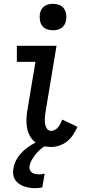

<svg xmlns="http://www.w3.org/2000/svg" viewBox="-20 -759 490 1002"><path d="M247 8Q223 8 201 2Q179 -4 162.5 -17.5Q146 -31 135.5 -50.5Q125 -70 121 -92.5Q117 -115 118 -138Q119 -161 123 -185L165 -436H68V-520H275L217 -171Q215 -157 214 -142.5Q213 -128 215 -114Q217 -100 224.5 -88Q232 -76 247 -76Q257 -76 267 -81.5Q277 -87 284 -96Q291 -105 296 -115Q301 -125 305 -135L384 -97Q375 -76 362 -56.5Q349 -37 331 -22Q313 -7 290.5 0.5Q268 8 247 8ZM164 223Q148 223 133 220.5Q118 218 104 213Q90 208 78 199.5Q66 191 58.5 179Q51 167 49 152Q47 137 50 122Q54 92 71.5 65Q89 38 114 18Q139 -2 167.5 -15.5Q196 -29 226 -36L220 0Q204 9 190.5 20.5Q177 32 166 46Q155 60 146 75.5Q137 91 134 107Q132 117 135.5 126.5Q139 136 146.5 141.5Q154 147 164 149Q174 151 184 151Q191 151 198.5 150Q206 149 213 147L201 219Q192 221 182.5 222Q173 223 164 223ZM256 -601Q240 -601 224.5 -606.5Q209 -612 200 -624.5Q191 -637 188.5 -653.5Q186 -670 188 -687Q190 -698 196 -709Q202 -720 212 -727Q222 -734 233.5 -736.5Q245 -739 257 -739Q273 -739 288.5 -733.5Q304 -728 313 -715.5Q322 -703 325 -686.5Q328 -670 325 -653Q323 -642 317 -631Q311 -620 301 -613Q291 -606 279.5 -603.5Q268 -601 256 -601Z"/></svg>

Font: Iosevka Custom Medium
Style: Italic
Weight: 500
Italic angle: -9°
Designer: Belleve Invis
Foundry: Belleve Invis
Version: Version 27.0.1